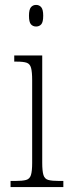

<svg xmlns="http://www.w3.org/2000/svg" viewBox="-20 -762 286 782"><path d="M127 -654Q114 -654 106 -663Q98 -672 98 -698Q98 -723 106 -732.5Q114 -742 127 -742Q140 -742 148 -732.5Q156 -723 156 -698Q156 -672 148 -663Q140 -654 127 -654ZM23 0V-25H42Q71 -25 86 -29Q101 -33 106 -49Q111 -65 111 -98V-435Q111 -469 106.5 -485.5Q102 -502 88.5 -506.5Q75 -511 48 -511H38V-536H152V-99Q152 -65 157 -49Q162 -33 177 -29Q192 -25 221 -25H238V0Z"/></svg>

Font: Noto Serif Condensed ExtraLight
Style: Regular
Weight: 200
Width: 3
Designer: Monotype Design Team
Foundry: Monotype Imaging Inc.
Version: Version 2.013; ttfautohint (v1.8.4.7-5d5b)